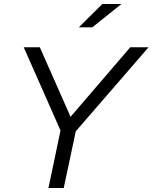

<svg xmlns="http://www.w3.org/2000/svg" viewBox="-20 -935 759 955"><path d="M221 0 281 -286 98 -700H178L331 -354L628 -700H719L357 -282L297 0ZM372 -799 489 -915H584L439 -799Z"/></svg>

Font: Red Hat Display
Style: Italic
Weight: 400
Italic angle: -12°
Designer: Pentagram, MCKL
Foundry: Pentagram, MCKL
Version: Version 1.023; ttfautohint (v1.8.3)